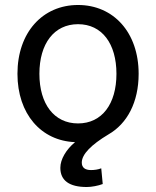

<svg xmlns="http://www.w3.org/2000/svg" viewBox="-20 -555 625 770"><path d="M50 -259C50 -425 151 -535 293 -535C435 -535 536 -425 536 -259C536 -145 490 -59 415 -16C345 26 308 64 308 97C308 117 321 127 345 127C358 127 374 125 386 120L392 183C374 190 347 195 328 195C258 195 222 169 222 118C222 84 245 45 281 15C145 10 50 -98 50 -259ZM138 -259C138 -138 197 -60 293 -60C389 -60 447 -138 447 -259C447 -380 389 -458 293 -458C197 -458 138 -380 138 -259Z"/></svg>

Font: Repo Regular
Style: Regular
Weight: 400
Designer: Stefan Peev
Foundry: Context Ltd
Version: Version 1.502